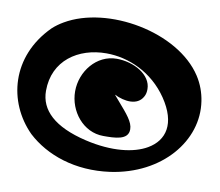

<svg xmlns="http://www.w3.org/2000/svg" viewBox="-82 -798 1055 921"><g transform="rotate(10 446.0 -338.0)"><path d="M447 -143C501 -143 570 -143 569 -197C569 -232 538 -267 492 -320C483 -330 476 -339 468 -348C519 -323 582 -316 608 -363C615 -375 617 -387 617 -401C617 -471 531 -519 447 -519C349 -519 277 -428 277 -331C277 -234 349 -143 447 -143ZM106 -92C199 -6 342 44 509 21C757 -14 911 -201 882 -389C876 -429 862 -469 838 -506C714 -697 361 -761 165 -646C146 -635 128 -622 113 -608C-51 -444 -27 -225 106 -92ZM394 -536C502 -536 620 -485 695 -375C773 -260 748 -174 669 -128C606 -91 500 -77 368 -108C211 -145 139 -215 139 -309C139 -457 257 -536 394 -536Z"/></g></svg>

Font: Venom Sans
Style: Bd
Weight: 700
Version: Version 1.001